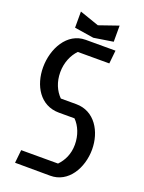

<svg xmlns="http://www.w3.org/2000/svg" viewBox="-184 -1100 890 1185"><g transform="rotate(20 261.0 -507.5)"><path d="M388 -1016 261 -972 134 -1016V-910L261 -890L388 -910ZM221 -862C100 -862 32 -736 32 -613C32 -495 95 -383 220 -383H322C357 -348 380 -293 380 -231C380 -169 356 -121 322 -86H80L71 0L302 1C421 2 490 -118 490 -239C490 -355 425 -469 302 -469H201C165 -505 142 -557 142 -621C142 -684 166 -739 201 -775H408L417 -862Z"/></g></svg>

Font: BackOut Medium
Style: Regular
Weight: 500
Designer: Frank Adebiaye
Foundry: Velvetyne Type Foundry
Version: Version 2.000;hotconv 1.0.109;makeotfexe 2.5.65596